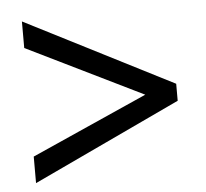

<svg xmlns="http://www.w3.org/2000/svg" viewBox="-41 -640 603 562"><g transform="rotate(-5 260.0 -359.5)"><path d="M43 -200V-122L477 -326V-376L43 -597V-519L384 -352Z"/></g></svg>

Font: Noto Sans Lao Looped SemiCondensed
Style: Regular
Weight: 400
Width: 4
Designer: Mark Frömberg, Ben Mitchell
Foundry: The Fontpad Ltd
Version: Version 1.003